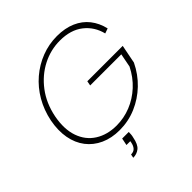

<svg xmlns="http://www.w3.org/2000/svg" viewBox="-235 -874 1235 1235"><g transform="rotate(-45 382.5 -256.5)"><path d="M368 56Q368 67 367 78.5Q366 90 363 101Q353 155 328.5 174.5Q304 194 271 194L276 169Q300 169 313 155Q326 141 331 116L333 105H298L308 56ZM709 -499Q690 -577 629 -625Q568 -673 470 -673Q386 -673 310 -634Q234 -595 179 -522.5Q124 -450 104 -350Q85 -250 110.5 -177.5Q136 -105 197 -66.5Q258 -28 342 -28Q409 -28 471.5 -53Q534 -78 585 -125Q636 -172 669 -238L687 -331H404L410 -363H732L707 -236Q672 -163 615 -108.5Q558 -54 486.5 -23.5Q415 7 335 7Q262 7 205 -19Q148 -45 111.5 -92.5Q75 -140 63 -205.5Q51 -271 66 -350Q82 -429 120 -494.5Q158 -560 213.5 -607.5Q269 -655 336.5 -681Q404 -707 477 -707Q550 -707 605 -683Q660 -659 694.5 -615Q729 -571 743 -511Z"/></g></svg>

Font: Albert Sans ExtraLight
Style: Italic
Weight: 250
Italic angle: -11.25°
Designer: Andreas Rasmussen
Foundry: a.Foundry
Version: Version 1.025